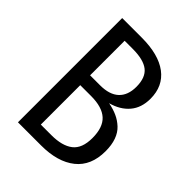

<svg xmlns="http://www.w3.org/2000/svg" viewBox="-198 -792 896 896"><g transform="rotate(45 249.5 -344.0)"><path d="M316.9 -363.8Q350.1 -357.4 375.2 -345.9Q400.4 -334.5 421.1 -315.2Q441.9 -295.9 452.9 -265.4Q463.9 -234.9 463.9 -193.8Q463.9 -98.1 402.3 -49.1Q340.8 0 231.9 0H79.1V-688H208Q319.3 -688 379.2 -643.1Q439 -598.1 439 -515.1Q439 -455.6 406.7 -417.5Q374.5 -379.4 316.9 -363.8ZM215.8 -621.1H162.1V-393.1H228Q290 -393.1 321.5 -422.6Q353 -452.1 353 -507.8Q353 -568.8 319.8 -595Q286.6 -621.1 215.8 -621.1ZM231.9 -67.9Q302.7 -67.9 339.8 -96.7Q377 -125.5 377 -193.8Q377 -264.2 341.8 -296.1Q306.6 -328.1 233.9 -328.1H162.1V-67.9Z"/></g></svg>

Font: Fira Sans Compressed Book
Style: Regular
Weight: 350
Width: 1
Designer: Carrois Corporate & Edenspiekermann AG
Foundry: Carrois Corporate GbR & Edenspiekermann AG
Version: Version 4.203;PS 004.203;hotconv 1.0.88;makeotf.lib2.5.64775